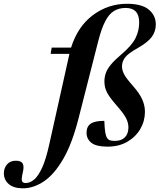

<svg xmlns="http://www.w3.org/2000/svg" viewBox="-206 -764 844 1016"><path d="M209.5 -137Q175.5 -3 128 78.2Q80.5 159.5 25.8 196Q-29 232.5 -85 232.5Q-133.5 232.5 -159.5 210.2Q-185.5 188 -185.5 152.5Q-185.5 125.5 -168.8 106Q-152 86.5 -122.5 86.5Q-94.5 86.5 -86 101.2Q-77.5 116 -85.5 149.5Q-93.5 183 -89.8 193.8Q-86 204.5 -70 204.5Q-47.5 204.5 -25.5 186.2Q-3.5 168 17 123.2Q37.5 78.5 55 -1.5L160.5 -475Q160.5 -477 161 -479H62L67.5 -512H170Q205.5 -624.5 286 -684.2Q366.5 -744 466 -744Q544.5 -744 581.5 -713Q618.5 -682 618.5 -635Q618.5 -597.5 597.2 -568.8Q576 -540 524 -510.5Q472 -481.5 455.8 -459.8Q439.5 -438 439.5 -412.5Q439.5 -393 450.5 -371.5Q461.5 -350 497 -310Q532.5 -270 546.8 -237.5Q561 -205 561 -173Q561 -124 536.8 -82Q512.5 -40 468 -14Q423.5 12 363 12Q303.5 12 277.8 -8.2Q252 -28.5 252 -61.5Q252 -94.5 274 -109.5Q296 -124.5 346 -124.5Q347.5 -84.5 351 -63.5Q354.5 -42.5 361.5 -33Q368 -23.5 378 -21Q388 -18.5 402.5 -18.5Q436 -18.5 454.8 -37.2Q473.5 -56 473.5 -90Q473.5 -115 460.5 -139.8Q447.5 -164.5 411 -206Q374.5 -247.5 360.5 -274.2Q346.5 -301 346.5 -332.5Q346.5 -356 353.8 -377Q361 -398 380.5 -421.8Q400 -445.5 436.5 -476.5Q491.5 -523 511 -562.2Q530.5 -601.5 530.5 -645Q530.5 -722 459 -722Q423.5 -722 397 -705.8Q370.5 -689.5 350.5 -650.8Q330.5 -612 313.5 -545Z"/></svg>

Font: Newsreader Display SemiBold
Style: Italic
Weight: 600
Italic angle: -17°
Designer: Hugues Gentile
Foundry: Production Type
Version: Version 1.001